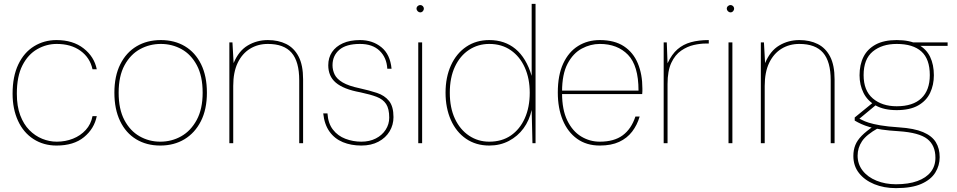

<svg xmlns="http://www.w3.org/2000/svg" viewBox="-20 -740 4946 992"><path d="M272 12Q205 12 153 -21.5Q101 -55 73 -116Q45 -177 45 -256Q45 -345 74.5 -407Q104 -469 156 -501Q208 -533 272 -533Q357 -533 412 -490Q467 -447 480 -382H458Q445 -442 396 -477.5Q347 -513 273 -513Q220 -513 172.5 -486Q125 -459 96 -402.5Q67 -346 67 -256Q67 -191 84.5 -144.5Q102 -98 131.5 -68Q161 -38 198 -23Q235 -8 273 -8Q318 -8 357 -23.5Q396 -39 423 -68.5Q450 -98 458 -140H480Q467 -75 414 -31.5Q361 12 272 12Z M808 12Q737 12 683.5 -20.5Q630 -53 600.5 -114.5Q571 -176 571 -261Q571 -347 601.5 -408Q632 -469 686 -501Q740 -533 811 -533Q882 -533 935.5 -501Q989 -469 1019 -408Q1049 -347 1049 -261Q1049 -175 1018 -114Q987 -53 933 -20.5Q879 12 808 12ZM808 -8Q867 -8 916.5 -36Q966 -64 996.5 -120.5Q1027 -177 1027 -261Q1027 -347 997 -403Q967 -459 918 -486Q869 -513 811 -513Q753 -513 703.5 -486Q654 -459 623.5 -403Q593 -347 593 -261Q593 -176 622.5 -120Q652 -64 701 -36Q750 -8 808 -8Z M1165 0V-521H1181L1187 -414Q1213 -477 1260 -505Q1307 -533 1364 -533Q1418 -533 1459 -512.5Q1500 -492 1523 -447.5Q1546 -403 1546 -330V0H1526V-325Q1526 -422 1486.5 -467.5Q1447 -513 1364 -513Q1312 -513 1271.5 -488Q1231 -463 1208 -415Q1185 -367 1185 -296V0Z M1847 12Q1794 12 1751.5 -5.5Q1709 -23 1682.5 -60Q1656 -97 1650 -154H1672Q1675 -103 1700 -70.5Q1725 -38 1764.5 -23Q1804 -8 1847 -8Q1889 -8 1921.5 -24.5Q1954 -41 1972.5 -69.5Q1991 -98 1991 -132Q1991 -178 1975 -202.5Q1959 -227 1926.5 -239.5Q1894 -252 1842 -263Q1798 -271 1766.5 -283.5Q1735 -296 1715 -313Q1695 -330 1685.5 -352.5Q1676 -375 1676 -403Q1676 -442 1695.5 -471Q1715 -500 1751.5 -516.5Q1788 -533 1840 -533Q1905 -533 1950.5 -496Q1996 -459 2003 -385H1981Q1978 -442 1941.5 -477.5Q1905 -513 1840 -513Q1768 -513 1733 -482.5Q1698 -452 1698 -403Q1698 -378 1709 -355Q1720 -332 1750.5 -314Q1781 -296 1838 -284Q1888 -273 1927.5 -260Q1967 -247 1990 -218.5Q2013 -190 2013 -135Q2013 -95 1993 -61.5Q1973 -28 1935.5 -8Q1898 12 1847 12Z M2141 0V-521H2161V0ZM2151 -676Q2144 -676 2138 -682Q2132 -688 2132 -695Q2132 -703 2138 -708.5Q2144 -714 2151 -714Q2159 -714 2164.5 -708.5Q2170 -703 2170 -695Q2170 -688 2164.5 -682Q2159 -676 2151 -676Z M2508 12Q2439 12 2388 -23Q2337 -58 2309.5 -120Q2282 -182 2282 -261Q2282 -341 2310 -402.5Q2338 -464 2389 -498.5Q2440 -533 2508 -533Q2588 -533 2643.5 -487Q2699 -441 2727 -348V-720H2747V0H2731L2727 -172Q2715 -118 2685 -77Q2655 -36 2609.5 -12Q2564 12 2508 12ZM2508 -8Q2573 -8 2619.5 -40Q2666 -72 2691.5 -129Q2717 -186 2717 -261Q2717 -334 2691.5 -391Q2666 -448 2619 -480.5Q2572 -513 2508 -513Q2450 -513 2403.5 -482.5Q2357 -452 2330.5 -395.5Q2304 -339 2304 -261Q2304 -183 2330.5 -126.5Q2357 -70 2403.5 -39Q2450 -8 2508 -8Z M3079 12Q3010 12 2961.5 -23Q2913 -58 2887.5 -119.5Q2862 -181 2862 -262Q2862 -352 2890 -412Q2918 -472 2967 -502.5Q3016 -533 3079 -533Q3155 -533 3203.5 -501Q3252 -469 3275.5 -412.5Q3299 -356 3299 -283Q3299 -275 3299 -269Q3299 -263 3298 -254H2873V-272H3279Q3279 -401 3224.5 -457Q3170 -513 3079 -513Q3031 -513 2986 -489Q2941 -465 2912.5 -411Q2884 -357 2884 -267V-258Q2884 -173 2911 -117.5Q2938 -62 2982.5 -35Q3027 -8 3079 -8Q3153 -8 3197.5 -41Q3242 -74 3263 -138H3285Q3272 -94 3246 -60Q3220 -26 3179 -7Q3138 12 3079 12Z M3409 0V-521H3425L3429 -413Q3451 -460 3480.5 -485.5Q3510 -511 3550 -522Q3590 -533 3642 -533V-515H3625Q3598 -515 3564.5 -507.5Q3531 -500 3499.5 -478.5Q3468 -457 3448.5 -415.5Q3429 -374 3429 -306V0Z M3744 0V-521H3764V0ZM3754 -676Q3747 -676 3741 -682Q3735 -688 3735 -695Q3735 -703 3741 -708.5Q3747 -714 3754 -714Q3762 -714 3767.5 -708.5Q3773 -703 3773 -695Q3773 -688 3767.5 -682Q3762 -676 3754 -676Z M3911 0V-521H3927L3933 -414Q3959 -477 4006 -505Q4053 -533 4110 -533Q4164 -533 4205 -512.5Q4246 -492 4269 -447.5Q4292 -403 4292 -330V0H4272V-325Q4272 -422 4232.5 -467.5Q4193 -513 4110 -513Q4058 -513 4017.5 -488Q3977 -463 3954 -415Q3931 -367 3931 -296V0Z M4609 232Q4547 232 4497 211.5Q4447 191 4418 154Q4389 117 4389 66Q4389 35 4399 10Q4409 -15 4432 -38.5Q4455 -62 4495 -89L4517 -78Q4456 -44 4433.5 -10Q4411 24 4411 64Q4411 108 4437 141.5Q4463 175 4508.5 193.5Q4554 212 4609 212Q4674 212 4719.5 195.5Q4765 179 4789 148.5Q4813 118 4813 75Q4813 11 4771 -22Q4729 -55 4624 -62Q4573 -65 4536 -70.5Q4499 -76 4473.5 -83.5Q4448 -91 4429.5 -99.5Q4411 -108 4396 -117V-133L4488 -208L4510 -201L4411 -119L4405 -133Q4419 -128 4433 -120.5Q4447 -113 4469 -106Q4491 -99 4528 -92.5Q4565 -86 4625 -82Q4703 -77 4749 -57.5Q4795 -38 4815 -5.5Q4835 27 4835 72Q4835 115 4812.5 151.5Q4790 188 4740.5 210Q4691 232 4609 232ZM4613 -171Q4547 -171 4504.5 -195Q4462 -219 4441.5 -260Q4421 -301 4421 -351Q4421 -406 4441.5 -446.5Q4462 -487 4504.5 -510Q4547 -533 4613 -533Q4681 -533 4723.5 -510Q4766 -487 4785.5 -446.5Q4805 -406 4805 -351Q4805 -301 4785.5 -260Q4766 -219 4723.5 -195Q4681 -171 4613 -171ZM4613 -191Q4697 -191 4740.5 -232.5Q4784 -274 4784 -352Q4784 -435 4740.5 -474Q4697 -513 4613 -513Q4537 -513 4489.5 -474Q4442 -435 4442 -352Q4442 -272 4489.5 -231.5Q4537 -191 4613 -191ZM4705 -503 4696 -521H4876V-503Z"/></svg>

Font: DM Sans 10pt Thin
Style: Regular
Weight: 250
Version: Version 4.004;gftools[0.9.30]